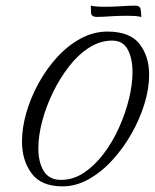

<svg xmlns="http://www.w3.org/2000/svg" viewBox="-20 -652 549 681"><path d="M202 9Q126 9 92 -37Q58 -83 58 -150Q58 -199 73.5 -252.5Q89 -306 117 -357Q145 -408 183 -449.5Q221 -491 266.5 -515.5Q312 -540 361 -540Q441 -540 475 -496Q509 -452 509 -387Q509 -338 492.5 -284Q476 -230 446.5 -178Q417 -126 378 -83.5Q339 -41 294 -16Q249 9 202 9ZM197 -14Q240 -14 278 -39.5Q316 -65 347.5 -106.5Q379 -148 402 -199Q425 -250 437.5 -301.5Q450 -353 450 -396Q450 -445 433 -476.5Q416 -508 378 -508Q335 -508 296 -483Q257 -458 224.5 -416Q192 -374 167.5 -323.5Q143 -273 129.5 -221.5Q116 -170 116 -126Q116 -77 135 -45.5Q154 -14 197 -14ZM481 -591Q475 -594 461.5 -595Q448 -596 428 -596Q397 -596 369 -594Q341 -592 324 -592Q304 -592 303 -606Q302 -620 302 -632Q310 -630 323 -629Q336 -628 351 -628Q382 -628 410 -630Q438 -632 460 -632Q477 -632 479 -618Q481 -604 481 -591Z"/></svg>

Font: Birthstone
Style: Regular
Weight: 400
Designer: Robert E. Leuschke
Foundry: Robert E. Leuschke
Version: Version 1.013; ttfautohint (v1.8.3)